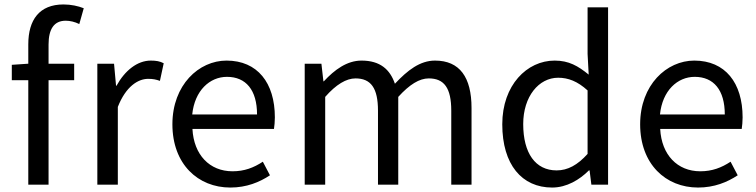

<svg xmlns="http://www.w3.org/2000/svg" viewBox="-20 -829 3396 862"><path d="M33 -469H107V0H198V-469H313V-543H198V-629C198 -699 223 -736 275 -736C294 -736 316 -731 336 -721L356 -792C331 -802 299 -809 265 -809C157 -809 107 -740 107 -630V-543L33 -538Z M417 0H509V-349C545 -441 600 -475 645 -475C668 -475 680 -472 698 -466L715 -545C698 -554 681 -557 657 -557C597 -557 541 -513 503 -444H501L492 -543H417Z M1014 13C1087 13 1145 -11 1192 -42L1160 -103C1119 -76 1077 -60 1024 -60C921 -60 850 -134 844 -250H1210C1212 -264 1214 -282 1214 -302C1214 -457 1136 -557 997 -557C873 -557 754 -448 754 -271C754 -92 869 13 1014 13ZM843 -315C854 -423 922 -484 999 -484C1084 -484 1134 -425 1134 -315Z M1348 0H1440V-394C1489 -450 1535 -477 1576 -477C1645 -477 1677 -434 1677 -332V0H1768V-394C1819 -450 1863 -477 1905 -477C1974 -477 2006 -434 2006 -332V0H2097V-344C2097 -482 2044 -557 1933 -557C1866 -557 1810 -514 1753 -453C1731 -517 1687 -557 1603 -557C1538 -557 1482 -516 1434 -464H1432L1423 -543H1348Z M2459 13C2524 13 2582 -22 2624 -64H2627L2635 0H2710V-796H2618V-587L2623 -494C2575 -533 2534 -557 2470 -557C2346 -557 2235 -447 2235 -271C2235 -90 2323 13 2459 13ZM2479 -64C2384 -64 2329 -141 2329 -272C2329 -396 2399 -480 2486 -480C2531 -480 2573 -464 2618 -423V-138C2573 -88 2529 -64 2479 -64Z M3114 13C3187 13 3245 -11 3292 -42L3260 -103C3219 -76 3177 -60 3124 -60C3021 -60 2950 -134 2944 -250H3310C3312 -264 3314 -282 3314 -302C3314 -457 3236 -557 3097 -557C2973 -557 2854 -448 2854 -271C2854 -92 2969 13 3114 13ZM2943 -315C2954 -423 3022 -484 3099 -484C3184 -484 3234 -425 3234 -315Z"/></svg>

Font: Noto Sans CJK SC
Style: Regular
Weight: 400
Designer: Ryoko NISHIZUKA 西塚涼子 (kana, bopomofo & ideographs); Paul D. Hunt (Latin, Greek & Cyrillic); Sandoll Communications 산돌커뮤니
Foundry: Adobe
Version: Version 2.004;hotconv 1.0.118;makeotfexe 2.5.65603